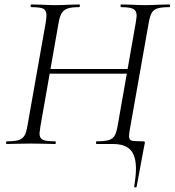

<svg xmlns="http://www.w3.org/2000/svg" viewBox="-20 -645 782 860"><path d="M175 -336H576L573 -315H171ZM188 -576Q188 -599 174 -606Q160 -613 120 -613Q117 -613 117 -619Q117 -625 120 -625L166 -624Q204 -622 226 -622Q254 -622 294 -624L334 -625Q338 -625 338 -619Q338 -613 334 -613Q300 -613 282 -606.5Q264 -600 255.5 -585Q247 -570 242 -540L161 -79Q157 -53 157 -48Q157 -26 171.5 -19Q186 -12 227 -12Q230 -12 230 -6Q230 0 227 0Q197 0 181 -1L118 -2L54 -1Q38 0 11 0Q7 0 7 -6Q7 -12 11 -12Q46 -12 63.5 -17.5Q81 -23 89.5 -37.5Q98 -52 103 -82L185 -545Q188 -565 188 -576ZM413 -12Q449 -12 467 -17.5Q485 -23 493.5 -37.5Q502 -52 507 -82L588 -543Q592 -569 592 -575Q592 -597 577 -605Q562 -613 522 -613Q520 -613 520 -619Q520 -625 522 -625L567 -624Q605 -622 630 -622Q654 -622 694 -624L739 -625Q742 -625 742 -619Q742 -613 739 -613Q704 -613 686 -607.5Q668 -602 659.5 -587Q651 -572 646 -542L564 -79Q558 -49 558 -35Q558 -19 569 -15.5Q580 -12 618 -12Q624 -12 626.5 -11Q629 -10 629 -6L627 4Q626 10 621 35Q612 82 592 191Q591 195 585.5 194.5Q580 194 581 190Q589 142 589 111Q589 53 564.5 26.5Q540 0 485 0H413Q410 0 410 -6Q410 -12 413 -12Z"/></svg>

Font: Cormorant Garamond
Style: Italic
Weight: 400
Italic angle: -10°
Designer: Christian Thalmann (Catharsis Fonts)
Foundry: Catharsis Fonts
Version: Version 4.000